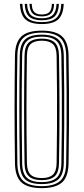

<svg xmlns="http://www.w3.org/2000/svg" viewBox="-20 -964 431 990"><path d="M195.5 6Q122.5 6 90.4 -23.8Q58.2 -53.5 57.2 -122Q56.2 -202.2 55.6 -270.5Q55 -338.8 55 -402.8Q55 -466.8 55.6 -533.5Q56.2 -600.2 57.2 -677.5Q58.2 -746.2 90.4 -776.1Q122.5 -806 195.5 -806Q266.8 -806 299.5 -776.8Q332.2 -747.5 333.5 -677.5Q335 -585.5 335.8 -498.5Q336.5 -411.5 335.9 -319.8Q335.2 -228 333.5 -122Q332.2 -51.2 298.9 -22.6Q265.5 6 195.5 6ZM195.5 -4.2Q258.8 -4.2 289.4 -30.5Q320 -56.8 321.2 -122Q322.8 -221.2 323.4 -308.8Q324 -396.2 323.5 -485.1Q323 -574 321.2 -677.2Q320 -742.2 289.9 -769Q259.8 -795.8 195.5 -795.8Q129 -795.8 99.8 -768.2Q70.5 -740.8 69.5 -677.2Q68.5 -611.8 67.9 -550.2Q67.2 -488.8 67.2 -424.1Q67.2 -359.5 67.8 -285.8Q68.2 -212 69.5 -122Q70.5 -57 101 -30.6Q131.5 -4.2 195.5 -4.2ZM195.5 -14.8Q135.8 -14.8 109.2 -39.6Q82.8 -64.5 82 -122Q80.8 -202.2 80.2 -270.5Q79.8 -338.8 79.8 -402.6Q79.8 -466.5 80.2 -533.2Q80.8 -600 82 -677.2Q82.8 -735.2 109.1 -760.2Q135.5 -785.2 195.5 -785.2Q253.2 -785.2 280.5 -760.9Q307.8 -736.5 308.8 -677Q310.5 -587.5 311.1 -500.1Q311.8 -412.8 311.2 -320.2Q310.8 -227.8 308.8 -122.2Q307.8 -62 279.8 -38.4Q251.8 -14.8 195.5 -14.8ZM195.5 -25Q245 -25 270.4 -46.1Q295.8 -67.2 296.5 -122.5Q298.2 -220 298.8 -308.6Q299.2 -397.2 298.8 -486.9Q298.2 -576.5 296.5 -677Q295.5 -731.2 271 -753.1Q246.5 -775 195.5 -775Q142.2 -775 118.6 -752.2Q95 -729.5 94.2 -677Q92.8 -585.5 92.1 -498.9Q91.5 -412.2 92 -320.6Q92.5 -229 94.2 -122.2Q95 -70 118.8 -47.5Q142.5 -25 195.5 -25ZM195.5 -35.2Q149.5 -35.2 128.4 -55.4Q107.2 -75.5 106.5 -123.2Q104.2 -265.8 104.2 -400Q104.2 -534.2 106.5 -676.8Q107.2 -726.2 129.4 -745.5Q151.5 -764.8 195.5 -764.8Q240.2 -764.8 261.8 -745.1Q283.2 -725.5 284.2 -676.8Q286.5 -544.8 286.8 -412.9Q287 -281 284.2 -122.8Q283.2 -73 261 -54.1Q238.8 -35.2 195.5 -35.2ZM195.5 -45.8Q233.8 -45.8 252.5 -63Q271.2 -80.2 272 -123.8Q273.2 -218.5 273.9 -306.1Q274.5 -393.8 274 -483.8Q273.5 -573.8 272 -675.5Q271.2 -720.5 251.9 -737.4Q232.5 -754.2 195.5 -754.2Q157.2 -754.2 138.4 -737Q119.5 -719.8 118.8 -676Q116.8 -547.2 116.5 -414.5Q116.2 -281.8 118.8 -123.2Q119.5 -81.2 137.8 -63.5Q156 -45.8 195.5 -45.8ZM195.5 -840Q137.2 -840 111.1 -864.2Q85 -888.5 82.8 -944.2H95.2Q97 -893.8 120.4 -871.9Q143.8 -850 195.5 -850Q247.5 -850 270.9 -871.9Q294.2 -893.8 296 -944.2H308.5Q306.2 -888.5 280.1 -864.2Q254 -840 195.5 -840ZM195.5 -859.5Q150 -859.5 129.5 -879.2Q109 -899 107.5 -944.2H119.8Q121.2 -904.2 138.8 -887Q156.2 -869.8 195.5 -869.8Q234.8 -869.8 252.4 -887Q270 -904.2 271.5 -944.2H283.8Q282 -899 261.6 -879.2Q241.2 -859.5 195.5 -859.5ZM195.5 -879.5Q163 -879.5 148.1 -894.5Q133.2 -909.5 132 -944.2H143.8Q144.2 -914.8 156.6 -902Q169 -889.2 195.5 -889.2Q222.5 -889.2 234.8 -902Q247 -914.8 247.5 -944.2H259Q257.8 -909.5 243 -894.5Q228.2 -879.5 195.5 -879.5Z"/></svg>

Font: Big Shoulders Inline Text Light
Style: Regular
Weight: 300
Designer: Patric King
Foundry: XO Type Co
Version: Version 1.000